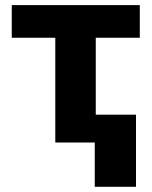

<svg xmlns="http://www.w3.org/2000/svg" viewBox="-20 -550 585 741"><path d="M25.4 -530.3H519.5V-404.3H349.6V-107.4H504.9V170.9H345.7V0H193.4V-404.3H25.4Z"/></svg>

Font: Pretendard JP ExtraBold
Style: Regular
Weight: 800
Designer: Base glyphs from Inter by Rasmus Andersson; Hangeul glyphs from Noto Sans CJK(Source Han Sans) by Jang Soo-young and Kan
Foundry: Kil Hyung-jin
Version: Version 1.309